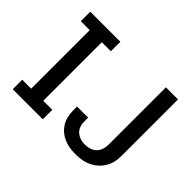

<svg xmlns="http://www.w3.org/2000/svg" viewBox="-139 -939 1201 1201"><g transform="rotate(45 461.5 -338.0)"><path d="M63 0V-84H142V-602H63V-686H329V-602H249V-84H329V0ZM621 10Q564 10 519.5 -11Q475 -32 449.5 -73Q424 -114 424 -173V-208H522V-179Q522 -124 551.5 -99Q581 -74 626 -74Q656 -74 680 -85Q704 -96 718 -120Q732 -144 732 -183V-686H839V-185Q839 -123 811.5 -79Q784 -35 738 -12.5Q692 10 634 10Z"/></g></svg>

Font: Chivo Medium
Style: Regular
Weight: 400
Version: Version 2.002